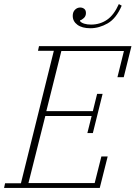

<svg xmlns="http://www.w3.org/2000/svg" viewBox="-27 -925 667 945"><path d="M-2 -23H76L238 -675H160L165 -698H620L582 -545H551L583 -674H275L201 -378H430L451 -463H478L430 -270H403L424 -354H196L113 -24H439L472 -155H503L464 0H-7ZM418 -786Q377 -786 354 -803Q331 -820 331 -847Q331 -866 342 -877Q353 -888 368 -888Q379 -888 387.5 -881.5Q396 -875 396 -861Q396 -846 386 -836.5Q376 -827 367 -825V-821Q373 -813 387.5 -808.5Q402 -804 421 -804Q465 -804 499.5 -827.5Q534 -851 558 -905L572 -897Q545 -834 503 -810Q461 -786 418 -786Z"/></svg>

Font: IBM Plex Serif ExtraLight
Style: Italic
Weight: 200
Italic angle: -14°
Designer: Mike Abbink, Paul van der Laan, Pieter van Rosmalen
Foundry: Bold Monday
Version: Version 2.5